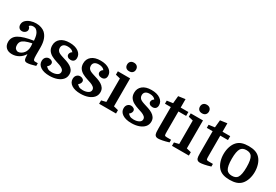

<svg xmlns="http://www.w3.org/2000/svg" viewBox="53 -1760 3978 2766"><g transform="rotate(30 2041.5 -377.0)"><path d="M30 -118Q30 -201 106 -246.5Q182 -292 345 -317Q341 -367 334 -394Q327 -421 316 -440Q303 -463 284 -477Q265 -491 236 -491Q215 -491 197.5 -483Q180 -475 174 -461Q188 -454 193.5 -439Q199 -424 199 -413Q199 -388 177 -368.5Q155 -349 124 -349Q93 -349 75 -369.5Q57 -390 57 -421Q57 -462 86 -491Q115 -520 160 -535Q205 -550 251 -550Q298 -550 335.5 -536.5Q373 -523 396 -503Q475 -433 475 -281V-151Q475 -102 481.5 -83Q488 -64 510 -64H555V-19Q463 10 416 10Q383 10 372 -12Q361 -34 361 -99H357Q326 -48 275 -19Q224 10 165 10Q102 10 66 -24Q30 -58 30 -118ZM226 -63Q247 -63 272.5 -77Q298 -91 317 -116Q328 -130 338 -156Q348 -182 348 -218Q348 -230 347 -245Q346 -260 344 -273Q275 -258 235.5 -241Q196 -224 179.5 -200.5Q163 -177 163 -143Q163 -100 183 -81.5Q203 -63 226 -63Z M792 -51Q842 -51 877.5 -70Q913 -89 913 -123Q913 -150 891.5 -168Q870 -186 837.5 -198Q805 -210 771 -220Q730 -233 692 -253Q654 -273 630 -306.5Q606 -340 606 -391Q606 -463 658.5 -506.5Q711 -550 807 -550Q899 -550 953.5 -511.5Q1008 -473 1008 -412Q1008 -378 989.5 -359.5Q971 -341 939 -341Q907 -341 889 -356.5Q871 -372 871 -393Q871 -410 881 -426Q891 -442 907 -449Q894 -468 870 -478.5Q846 -489 811 -489Q765 -489 741.5 -469.5Q718 -450 718 -415Q718 -389 730 -371.5Q742 -354 763.5 -343Q785 -332 814 -323Q854 -311 892.5 -298Q931 -285 962 -266Q993 -247 1011.5 -219.5Q1030 -192 1030 -153Q1030 -101 998 -64.5Q966 -28 911.5 -9Q857 10 789 10Q694 10 640 -25.5Q586 -61 586 -120Q586 -161 609 -184Q632 -207 664 -207Q688 -207 708.5 -193.5Q729 -180 729 -155Q729 -137 718 -120Q707 -103 693 -95Q703 -79 726 -65Q749 -51 792 -51Z M1308 -51Q1358 -51 1393.5 -70Q1429 -89 1429 -123Q1429 -150 1407.5 -168Q1386 -186 1353.5 -198Q1321 -210 1287 -220Q1246 -233 1208 -253Q1170 -273 1146 -306.5Q1122 -340 1122 -391Q1122 -463 1174.5 -506.5Q1227 -550 1323 -550Q1415 -550 1469.5 -511.5Q1524 -473 1524 -412Q1524 -378 1505.5 -359.5Q1487 -341 1455 -341Q1423 -341 1405 -356.5Q1387 -372 1387 -393Q1387 -410 1397 -426Q1407 -442 1423 -449Q1410 -468 1386 -478.5Q1362 -489 1327 -489Q1281 -489 1257.5 -469.5Q1234 -450 1234 -415Q1234 -389 1246 -371.5Q1258 -354 1279.5 -343Q1301 -332 1330 -323Q1370 -311 1408.5 -298Q1447 -285 1478 -266Q1509 -247 1527.5 -219.5Q1546 -192 1546 -153Q1546 -101 1514 -64.5Q1482 -28 1427.5 -9Q1373 10 1305 10Q1210 10 1156 -25.5Q1102 -61 1102 -120Q1102 -161 1125 -184Q1148 -207 1180 -207Q1204 -207 1224.5 -193.5Q1245 -180 1245 -155Q1245 -137 1234 -120Q1223 -103 1209 -95Q1219 -79 1242 -65Q1265 -51 1308 -51Z M1689 -465 1612 -484V-540H1816V-75L1893 -56V0H1612V-56L1689 -75ZM1678 -692Q1678 -724 1697.5 -744Q1717 -764 1752 -764Q1787 -764 1807 -744Q1827 -724 1827 -692Q1827 -661 1807.5 -641Q1788 -621 1752 -621Q1716 -621 1697 -640.5Q1678 -660 1678 -692Z M2155 -51Q2205 -51 2240.5 -70Q2276 -89 2276 -123Q2276 -150 2254.5 -168Q2233 -186 2200.5 -198Q2168 -210 2134 -220Q2093 -233 2055 -253Q2017 -273 1993 -306.5Q1969 -340 1969 -391Q1969 -463 2021.5 -506.5Q2074 -550 2170 -550Q2262 -550 2316.5 -511.5Q2371 -473 2371 -412Q2371 -378 2352.5 -359.5Q2334 -341 2302 -341Q2270 -341 2252 -356.5Q2234 -372 2234 -393Q2234 -410 2244 -426Q2254 -442 2270 -449Q2257 -468 2233 -478.5Q2209 -489 2174 -489Q2128 -489 2104.5 -469.5Q2081 -450 2081 -415Q2081 -389 2093 -371.5Q2105 -354 2126.5 -343Q2148 -332 2177 -323Q2217 -311 2255.5 -298Q2294 -285 2325 -266Q2356 -247 2374.5 -219.5Q2393 -192 2393 -153Q2393 -101 2361 -64.5Q2329 -28 2274.5 -9Q2220 10 2152 10Q2057 10 2003 -25.5Q1949 -61 1949 -120Q1949 -161 1972 -184Q1995 -207 2027 -207Q2051 -207 2071.5 -193.5Q2092 -180 2092 -155Q2092 -137 2081 -120Q2070 -103 2056 -95Q2066 -79 2089 -65Q2112 -51 2155 -51Z M2433 -475V-526L2531 -540L2543 -664L2657 -680V-540H2785V-475H2657V-148Q2657 -114 2658 -101.5Q2659 -89 2662 -81Q2665 -75 2673 -72Q2681 -69 2699 -69H2769V-25Q2710.7 -7 2666.3 1.5Q2622 10 2596 10Q2551 10 2538 -27Q2534 -39 2532 -58Q2530 -77 2530 -114V-475Z M2901 -465 2824 -484V-540H3028V-75L3105 -56V0H2824V-56L2901 -75ZM2890 -692Q2890 -724 2909.5 -744Q2929 -764 2964 -764Q2999 -764 3019 -744Q3039 -724 3039 -692Q3039 -661 3019.5 -641Q3000 -621 2964 -621Q2928 -621 2909 -640.5Q2890 -660 2890 -692Z M3129 -475V-526L3227 -540L3239 -664L3353 -680V-540H3481V-475H3353V-148Q3353 -114 3354 -101.5Q3355 -89 3358 -81Q3361 -75 3369 -72Q3377 -69 3395 -69H3465V-25Q3406.7 -7 3362.3 1.5Q3318 10 3292 10Q3247 10 3234 -27Q3230 -39 3228 -58Q3226 -77 3226 -114V-475Z M4046 -270Q4046 -206 4027.5 -149.5Q4009 -93 3974 -55Q3941 -20 3894.5 -5Q3848 10 3786 10Q3724 10 3677.5 -5Q3631 -20 3598 -55Q3563 -93 3544.5 -149.5Q3526 -206 3526 -270Q3526 -334 3544.5 -391Q3563 -448 3598 -485Q3631 -520 3677.5 -535Q3724 -550 3786 -550Q3848 -550 3894.5 -535Q3941 -520 3974 -485Q4009 -448 4027.5 -391Q4046 -334 4046 -270ZM3695 -97Q3709 -77 3731.5 -67Q3754 -57 3786 -57Q3818 -57 3841 -67Q3864 -77 3877 -97Q3909 -146 3909 -270Q3909 -333 3901 -376Q3893 -419 3877 -443Q3864 -463 3841 -473Q3818 -483 3786 -483Q3754 -483 3731.5 -473Q3709 -463 3695 -443Q3663 -394 3663 -270Q3663 -146 3695 -97Z"/></g></svg>

Font: Domine
Style: Regular
Weight: 400
Designer: Pablo Impallari, Rodrigo Fuenzalida, Brenda Gallo
Foundry: Pablo Impallari, Rodrigo Fuenzalida, Brenda Gallo
Version: Version 2.000;September 19, 2022;FontCreator 14.0.0.2877 64-